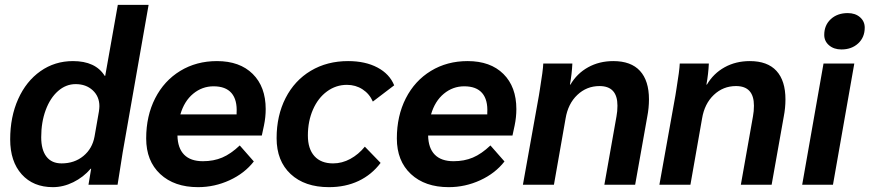

<svg xmlns="http://www.w3.org/2000/svg" viewBox="-20 -762 3587 792"><path d="M22 -187Q22 -280 55 -353.5Q88 -427 147 -468.5Q206 -510 281 -510Q374 -510 412 -449H414L466 -742H593L486 -133L475 -63Q466 -7 465 0H345Q351 -39 356 -66H354Q324 -31 282.5 -10.5Q241 10 198 10Q117 10 69.5 -43Q22 -96 22 -187ZM370 -199 388 -302Q390 -316 390 -324Q390 -364 362.5 -389.5Q335 -415 292 -415Q252 -415 219.5 -386.5Q187 -358 168.5 -308Q150 -258 150 -196Q150 -144 171.5 -116Q193 -88 234 -88Q287 -88 324 -118.5Q361 -149 370 -199Z M1076 -312Q1076 -279 1069 -245L1060 -203H712Q713 -151 739.5 -124Q766 -97 817 -97Q861 -97 896.5 -112Q932 -127 969 -162L1027 -96Q989 -47 927 -18.5Q865 10 797 10Q699 10 641 -44Q583 -98 583 -191Q583 -284 620 -356.5Q657 -429 723.5 -469.5Q790 -510 875 -510Q969 -510 1022.5 -457Q1076 -404 1076 -312ZM861 -406Q814 -406 777 -375.5Q740 -345 724 -290H956V-296Q959 -350 935 -378Q911 -406 861 -406Z M1121 -192Q1121 -285 1158 -357.5Q1195 -430 1262 -470Q1329 -510 1416 -510Q1487 -510 1537 -483.5Q1587 -457 1606 -410L1518 -343Q1504 -375 1475.5 -393.5Q1447 -412 1411 -412Q1366 -412 1329 -385Q1292 -358 1271 -310Q1250 -262 1250 -203Q1250 -148 1277 -118Q1304 -88 1354 -88Q1391 -88 1425 -106.5Q1459 -125 1485 -157L1550 -90Q1513 -41 1459 -15.5Q1405 10 1337 10Q1237 10 1179 -44Q1121 -98 1121 -192Z M2110 -312Q2110 -279 2103 -245L2094 -203H1746Q1747 -151 1773.5 -124Q1800 -97 1851 -97Q1895 -97 1930.5 -112Q1966 -127 2003 -162L2061 -96Q2023 -47 1961 -18.5Q1899 10 1831 10Q1733 10 1675 -44Q1617 -98 1617 -191Q1617 -284 1654 -356.5Q1691 -429 1757.5 -469.5Q1824 -510 1909 -510Q2003 -510 2056.5 -457Q2110 -404 2110 -312ZM1895 -406Q1848 -406 1811 -375.5Q1774 -345 1758 -290H1990V-296Q1993 -350 1969 -378Q1945 -406 1895 -406Z M2203 -368 2207 -393Q2220 -472 2221 -500H2341Q2339 -457 2331 -413H2333Q2360 -459 2406 -484.5Q2452 -510 2510 -510Q2583 -510 2620 -469.5Q2657 -429 2657 -352Q2657 -317 2650 -281L2600 0H2473L2523 -282Q2527 -303 2527 -326Q2527 -407 2453 -407Q2400 -407 2361.5 -370.5Q2323 -334 2313 -273L2265 0H2137Z M2766 -368 2770 -393Q2783 -472 2784 -500H2904Q2902 -457 2894 -413H2896Q2923 -459 2969 -484.5Q3015 -510 3073 -510Q3146 -510 3183 -469.5Q3220 -429 3220 -352Q3220 -317 3213 -281L3163 0H3036L3086 -282Q3090 -303 3090 -326Q3090 -407 3016 -407Q2963 -407 2924.5 -370.5Q2886 -334 2876 -273L2828 0H2700Z M3380 -618Q3380 -658 3407 -683Q3434 -708 3477 -708Q3508 -708 3527.5 -691Q3547 -674 3547 -648Q3547 -608 3520 -583Q3493 -558 3451 -558Q3420 -558 3400 -575Q3380 -592 3380 -618ZM3377 -500H3504L3416 0H3289Z"/></svg>

Font: Sarabun
Style: Bold Italic
Weight: 700
Italic angle: -10°
Designer: Suppakit Chalermlarp | Katatrad Co.,Ltd.
Foundry: Cadson Demak Co.,Ltd.
Version: Version 1.000; ttfautohint (v1.6)